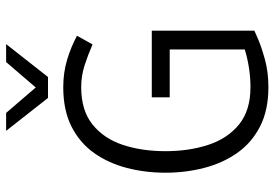

<svg xmlns="http://www.w3.org/2000/svg" viewBox="-158 -750 917 642"><g transform="rotate(-90 301.0 -428.5)"><path d="M457 -69V-320H297V-380H520V-37Q520 -37 494 -25.5Q468 -14 425 -2Q382 10 331 10Q254 10 199.5 -18Q145 -46 111 -94.5Q77 -143 61 -205Q45 -267 45 -334Q45 -402 61 -463.5Q77 -525 111 -573Q145 -621 199.5 -648.5Q254 -676 331 -676Q380 -676 423 -663Q466 -650 503 -630L474 -578Q440 -593 404.5 -604.5Q369 -616 331 -616Q253 -616 206 -578Q159 -540 138 -476.5Q117 -413 117 -334Q117 -256 138 -191.5Q159 -127 206 -88.5Q253 -50 331 -50Q394 -50 457 -69ZM365 -727H295L185 -867H245L330 -768L415 -867H475Z"/></g></svg>

Font: Epunda Sans Light
Style: Regular
Weight: 300
Designer: Simon Atzbach
Foundry: typofactur
Version: Version 2.204; ttfautohint (v1.8.4.7-5d5b)